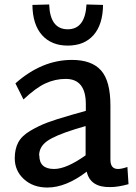

<svg xmlns="http://www.w3.org/2000/svg" viewBox="-20 -827 610 859"><path d="M283 -623Q210 -623 168 -670Q126 -717 125 -805L200 -807Q204 -696 283 -696Q361 -696 367 -807L441 -805Q440 -717 398.5 -670Q357 -623 283 -623ZM550 -80 555 -3Q508 10 474 10Q384 12 368 -59Q275 12 192 12Q128 12 87 -25.5Q46 -63 46 -119Q46 -160 61.5 -189.5Q77 -219 115 -241.5Q153 -264 191.5 -278.5Q230 -293 300 -313L364 -331V-361Q364 -474 274 -474Q227 -474 183.5 -454Q140 -434 85 -382L49 -454Q167 -559 302 -559Q390 -559 432 -512Q474 -465 474 -355V-112Q474 -71 508 -71Q524 -71 550 -80ZM155 -131H156Q156 -71 222 -71Q277 -71 363 -132V-263L316 -249Q226 -221 190.5 -195.5Q155 -170 155 -131Z"/></svg>

Font: Martel Sans DemiBold
Style: Regular
Weight: 600
Designer: Dan Reynolds and Mathieu Réguer
Foundry: Dan Reynolds and Mathieu Réguer
Version: Version 1.001;PS 001.001;hotconv 1.0.70;makeotf.lib2.5.58329